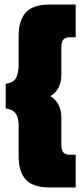

<svg xmlns="http://www.w3.org/2000/svg" viewBox="-20 -721 368 845"><path d="M198 104Q125 104 93.5 69.5Q62 35 62 -34V-166Q62 -203 49 -221.5Q36 -240 5 -244V-352Q39 -357 50.5 -377.5Q62 -398 62 -440V-562Q62 -631 93.5 -666Q125 -701 198 -701H313V-557H288Q267 -557 258.5 -546.5Q250 -536 250 -513V-393Q250 -327 202 -298Q250 -267 250 -203V-83Q250 -61 258.5 -50.5Q267 -40 288 -40H313V104Z"/></svg>

Font: Kanit
Style: Bold
Weight: 700
Designer: Katatrad Team
Foundry: CadsonDemak
Version: Version 2.000; ttfautohint (v1.8.3)